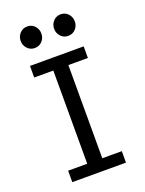

<svg xmlns="http://www.w3.org/2000/svg" viewBox="-134 -765 626 830"><g transform="rotate(-20 178.5 -349.5)"><path d="M51.3 0V-52.7H139.2V-481.4H51.3V-534.7H298.3V-481.4H208.5V-52.7H298.3V0ZM97.7 -600.1Q77.6 -600.1 64 -614.7Q50.3 -629.4 50.3 -649.4Q50.3 -669.9 64 -684.6Q77.6 -699.2 97.7 -699.2Q118.7 -699.2 132.1 -684.6Q145.5 -669.9 145.5 -649.4Q145.5 -629.4 132.1 -614.7Q118.7 -600.1 97.7 -600.1ZM251.5 -600.1Q231.4 -600.1 217.8 -614.7Q204.1 -629.4 204.1 -649.4Q204.1 -669.9 217.8 -684.6Q231.4 -699.2 251.5 -699.2Q272.5 -699.2 285.9 -684.6Q299.3 -669.9 299.3 -649.4Q299.3 -629.4 285.9 -614.7Q272.5 -600.1 251.5 -600.1Z"/></g></svg>

Font: Harmattan
Style: Regular
Weight: 400
Designer: George W. Nuss III and SIL International
Foundry: SIL International
Version: Version 4.000